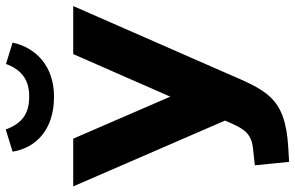

<svg xmlns="http://www.w3.org/2000/svg" viewBox="-200 -614 1005 654"><g transform="rotate(-90 302.0 -286.5)"><path d="M210 -2C188.5 47.4 170.9 68.8 120.6 73.7L66.4 79.6L78.1 196.3L127.4 193.4C301.3 183.1 321.8 117.2 383.8 -25.4L608.9 -539.1H445.3L300.3 -208.5L157.2 -539.1H-5.4L218.8 -22ZM300.3 -604.5C401.4 -604.5 466.3 -663.1 484.4 -745.6L411.6 -768.1C393.6 -718.8 360.8 -689 301.3 -689C241.7 -689 209 -713.4 188.5 -769L112.8 -745.6C125.5 -668 185.5 -604.5 300.3 -604.5Z"/></g></svg>

Font: Winston ExtraBold
Style: Regular
Weight: 800
Designer: Vernon Adams, Kim Jin-seong, David Berlow, Cristiano Sobral
Foundry: The Winston Project Authors
Version: Version 3.004